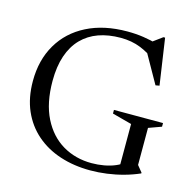

<svg xmlns="http://www.w3.org/2000/svg" viewBox="-106 -822 955 941"><g transform="rotate(15 372.0 -352.0)"><path d="M651.5 -76.5 677.5 -44.5V-40.5Q640 -24 599 -12.8Q558 -1.5 515.5 4.2Q473 10 431 10Q348 10 277.8 -13Q207.5 -36 155.8 -81Q104 -126 75.5 -191.2Q47 -256.5 47 -341Q47 -447.5 93.8 -527.2Q140.5 -607 227.2 -651Q314 -695 432.5 -695Q476.5 -695 514.5 -689.2Q552.5 -683.5 591 -672.5L547.5 -668L609.5 -713.5H618L652.5 -479L633 -475.5L536 -647.5L599 -586Q556.5 -619.5 510.8 -638Q465 -656.5 409 -656.5Q347 -656.5 297.2 -638.8Q247.5 -621 212.2 -584.8Q177 -548.5 158.5 -494Q140 -439.5 140 -366.5Q140 -254.5 178.2 -178.5Q216.5 -102.5 281.8 -64.2Q347 -26 428.5 -26Q460.5 -26 491.2 -31.5Q522 -37 547.5 -47.8Q573 -58.5 588.5 -73L566.5 -23V-261.5L467.5 -288V-306.5H716.5V-288L651.5 -264.5Z"/></g></svg>

Font: Newsreader 36pt
Style: Regular
Weight: 400
Designer: Hugues Gentile
Foundry: Production Type
Version: Version 1.003